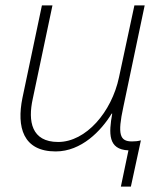

<svg xmlns="http://www.w3.org/2000/svg" viewBox="-20 -550 609 710"><path d="M427 140H464L501 -31C490 -28 480 -27 468 -27C423 -27 414 -53 436 -154L515 -530H477L420 -264C393 -136 298 -25 195 -25C96 -25 83 -102 101 -184L174 -530H135L63 -188C41 -80 65 10 186 10C281 10 354 -66 393 -130H395C382 -57 379 3 455 6Z"/></svg>

Font: Noto Sans ExtraLight
Style: Italic
Weight: 200
Italic angle: -12°
Designer: Monotype Design Team
Foundry: Monotype Imaging Inc.
Version: Version 2.013